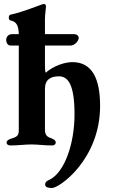

<svg xmlns="http://www.w3.org/2000/svg" viewBox="-20 -725 572 961"><path d="M33 -497H74V-70C74 -41 56 -38 36 -31C22 -27 13 -21 13 -11C13 -2 21 3 33 3C73 3 102 -2 137 -2C172 -2 201 3 241 3C252 3 259 -3 259 -12C259 -22 249 -28 239 -32C221 -38 206 -45 205 -72V-281C205 -326 233 -343 275 -343C322 -343 353 -299 353 -153C353 -5 303 137 229 174C216 180 206 184 206 200C206 214 228 216 240 216C278 216 481 72 481 -195C481 -331 441 -414 343 -414C283 -414 224 -377 210 -361C206 -364 205 -378 205 -390V-497H333C354 -497 374 -520 374 -536C374 -546 364 -554 353 -554H205V-630C205 -654 210 -681 210 -693C210 -699 208 -705 200 -705C197 -705 193 -704 188 -702C157 -691 84 -662 34 -652C28 -651 24 -646 24 -637C24 -628 28 -623 35 -622C65 -616 73 -592 74 -554H39C23 -554 11 -541 11 -525C11 -512 18 -497 33 -497Z"/></svg>

Font: EB Garamond
Style: Bold
Weight: 700
Designer: Georg Duffner and Octavio Pardo
Foundry: Georg Duffner
Version: Version 1.000;PS 001.000;hotconv 1.0.88;makeotf.lib2.5.64775